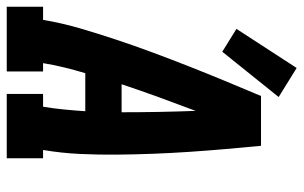

<svg xmlns="http://www.w3.org/2000/svg" viewBox="-196 -696 878 555"><g transform="rotate(90 242.5 -419.0)"><path d="M-15 0V-105H23Q32 -159 47.5 -212Q63 -265 80.5 -317.5Q98 -370 117.5 -422.5Q137 -475 157.5 -527Q178 -579 199.5 -631Q221 -683 243 -735H387Q392 -683 396.5 -631Q401 -579 404.5 -527Q408 -475 410 -422.5Q412 -370 412.5 -317.5Q413 -265 410.5 -211.5Q408 -158 399 -105H423V0H237V-105H274Q279 -135 282 -166Q285 -197 287 -227H177Q168 -197 160.5 -166.5Q153 -136 148 -105H172V0ZM290 -332Q290 -386 289 -439.5Q288 -493 286 -546Q266 -493 246.5 -439.5Q227 -386 209 -332ZM115 -623 49 -664 162 -838 246 -786Z"/></g></svg>

Font: Iosevka Curly Slab XBdObl
Style: Regular
Weight: 800
Italic angle: -9°
Monospace: yes
Designer: Belleve Invis
Foundry: Belleve Invis
Version: Version 11.1.0; ttfautohint (v1.8.3)